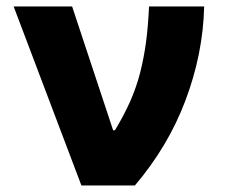

<svg xmlns="http://www.w3.org/2000/svg" viewBox="-20 -565 693 585"><path d="M391.1 0H228L21.5 -545.4H199.7L324.7 -168H330.1Q356.9 -211.9 377 -256.8Q396 -300.8 406.7 -342.3Q418.5 -389.2 424.8 -435.5Q431.2 -482.9 434.1 -545.4H602.1Q598.6 -399.9 544.4 -257.3Q492.2 -119.1 391.1 0Z"/></svg>

Font: My Font
Style: Regular
Weight: 500
Designer: Rasmus Andersson
Foundry: rsms
Version: Version 0.001